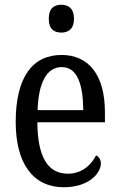

<svg xmlns="http://www.w3.org/2000/svg" viewBox="-20 -777 502 807"><path d="M238 -640C267 -640 291 -655 291 -698C291 -742 267 -757 238 -757C207 -757 185 -742 185 -698C185 -655 207 -640 238 -640ZM248 10C355 10 404 -50 404 -90C404 -108 394 -119 384 -124C363 -83 324 -47 265 -47C183 -47 138 -114 137 -263H421V-305C421 -463 352 -546 239 -546C116 -546 46 -452 46 -264C46 -90 119 10 248 10ZM330 -314H138C142 -430 176 -495 240 -495C305 -495 329 -422 330 -314Z"/></svg>

Font: Noto Serif Tamil Condensed
Style: Italic
Weight: 400
Width: 3
Italic angle: -12°
Designer: Indian Type Foundry, Tom Grace, and the Monotype Design Team
Foundry: Monotype Imaging Inc.
Version: Version 2.003